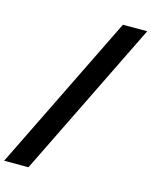

<svg xmlns="http://www.w3.org/2000/svg" viewBox="-151 -912 902 1144"><g transform="rotate(15 300.0 -340.0)"><path d="M-12 143 462 -823H612L138 143Z"/></g></svg>

Font: Iosevka Slab HvExObl
Style: Regular
Weight: 900
Width: 7
Italic angle: -9°
Monospace: yes
Designer: Belleve Invis
Foundry: Belleve Invis
Version: Version 11.1.1; ttfautohint (v1.8.3)